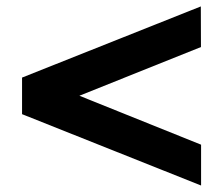

<svg xmlns="http://www.w3.org/2000/svg" viewBox="-20 -615 688 592"><path d="M600 -43 48 -263V-375.8L599.2 -595.2L599.6 -470L224.8 -319.8L600 -168.9Z"/></svg>

Font: Geologica-Sharp
Style: Regular
Weight: 100
Designer: Sindre Bremnes, Frode Helland
Foundry: Monokrom Skriftforlag AS
Version: Version 1.010;gftools[0.9.28]